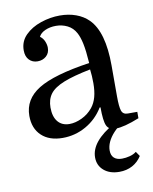

<svg xmlns="http://www.w3.org/2000/svg" viewBox="-85 -614 707 888"><g transform="rotate(-10 268.5 -170.0)"><path d="M38 -117Q38 -195 111 -240Q184 -285 353 -310Q349 -369 342 -402Q335 -435 324 -455Q310 -481 285 -493.5Q260 -506 231 -506Q203 -506 180.5 -496Q158 -486 150 -469Q164 -459 170.5 -443Q177 -427 177 -413Q177 -388 160.5 -373.5Q144 -359 120 -359Q96 -359 80.5 -375Q65 -391 65 -420Q65 -462 94 -491Q123 -520 167.5 -535Q212 -550 257 -550Q298 -550 332.5 -537.5Q367 -525 391 -501Q453 -439 453 -281V-136Q453 -87 459.5 -68Q466 -49 488 -49H533V-19Q461 10 421 10Q390 10 379.5 -12.5Q369 -35 369 -99H365Q334 -48 283 -19Q232 10 173 10Q110 10 74 -24Q38 -58 38 -117ZM215 -48Q243 -48 273.5 -62.5Q304 -77 325 -103Q341 -123 348.5 -150.5Q356 -178 356 -215Q356 -232 355 -248.5Q354 -265 352 -280Q271 -264 225 -245.5Q179 -227 160 -201.5Q141 -176 141 -138Q141 -95 160.5 -71.5Q180 -48 215 -48ZM404 210Q359 210 331.5 186.5Q304 163 304 125Q304 50 418 -14H459Q432 4 413.5 24Q395 44 385.5 64.5Q376 85 376 105Q376 128 389 140Q402 152 426 152Q444 152 463 147Q482 142 494 132L509 154Q492 181 465 195.5Q438 210 404 210Z"/></g></svg>

Font: Domine
Style: Regular
Weight: 400
Designer: Pablo Impallari, Rodrigo Fuenzalida, Brenda Gallo
Foundry: Pablo Impallari, Rodrigo Fuenzalida, Brenda Gallo
Version: Version 2.000;September 19, 2022;FontCreator 14.0.0.2877 64-